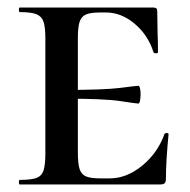

<svg xmlns="http://www.w3.org/2000/svg" viewBox="-20 -488 504 508"><path d="M32 -12Q62 -12 76 -17Q90 -22 95 -36.5Q100 -51 100 -81V-387Q100 -417 95 -431Q90 -445 76 -450.5Q62 -456 32 -456Q30 -456 30 -462Q30 -468 32 -468H386Q396 -468 396 -460L397 -398Q398 -379 398 -350Q398 -347 392.5 -347Q387 -347 386 -350Q372 -395 336.5 -425Q301 -455 260 -455H246Q219 -455 207 -449.5Q195 -444 190.5 -430Q186 -416 186 -386V-85Q186 -55 190.5 -41Q195 -27 207 -21.5Q219 -16 246 -16H270Q315 -16 356 -49.5Q397 -83 415 -133Q416 -136 421 -136Q426 -136 426 -133Q419 -61 419 -15Q419 -7 416 -3.5Q413 0 404 0H32Q30 0 30 -6Q30 -12 32 -12ZM148 -227V-250Q256 -250 298.5 -255.5Q341 -261 346 -261Q349 -261 350.5 -254Q352 -247 352 -239Q352 -230 350.5 -222Q349 -214 346 -214Q341 -214 298.5 -220.5Q256 -227 148 -227Z"/></svg>

Font: Cormorant Unicase SemiBold
Style: Regular
Weight: 600
Designer: Christian Thalmann (Catharsis Fonts)
Foundry: Catharsis Fonts
Version: Version 4.000